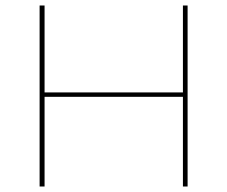

<svg xmlns="http://www.w3.org/2000/svg" viewBox="-20 -678 827 698"><path d="M662 -658V0H645V-326H142V0H124V-658H142V-342H645V-658Z"/></svg>

Font: Ysabeau Thin
Style: Regular
Weight: 200
Designer: Christian Thalmann (Catharsis Fonts)
Version: Version 0.003